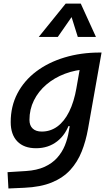

<svg xmlns="http://www.w3.org/2000/svg" viewBox="-20 -815 626 1069"><path d="M26.9 234.4 22 143.6 124.5 137.2Q185.5 133.3 228.3 113.8Q271 94.2 298.3 63.5Q325.7 32.7 341.1 -4.9Q356.4 -42.5 362.8 -82.5L427.7 -450.7L541.5 -522.5H545.4L470.2 -98.1Q458 -29.3 434.8 28.8Q411.6 86.9 371.6 130.9Q331.5 174.8 268.8 200.7Q206.1 226.6 114.7 230.5ZM468.8 -429.7Q400.4 -426.8 341.3 -404.3Q282.2 -381.8 238 -344Q193.8 -306.2 168.9 -256.1Q144 -206.1 144 -147.5Q144 -116.2 161.9 -99.4Q179.7 -82.5 212.4 -82.5Q260.7 -82.5 299.3 -110.6Q337.9 -138.7 365 -193.1Q392.1 -247.6 405.8 -325.7L409.2 -345.2L459.5 -304.2L402.8 -112.8H346.2L369.6 -136.2Q347.7 -66.4 298.3 -28.1Q249 10.3 180.7 10.3Q113.3 10.3 76.4 -27.8Q39.6 -65.9 39.6 -135.3Q39.6 -223.1 76.9 -294.7Q114.3 -366.2 181.6 -417Q249 -467.8 339.6 -495.1Q430.2 -522.5 536.1 -522.5H544.9ZM429.7 -794.9 514.2 -609.4H413.1L375.5 -729.5H385.3L301.8 -609.4H195.8L345.7 -794.9Z"/></svg>

Font: Cascadia Code
Style: Italic
Weight: 400
Italic angle: -10°
Designer: Aaron Bell
Foundry: Saja Typeworks
Version: Version 2407.024